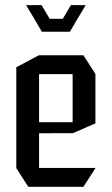

<svg xmlns="http://www.w3.org/2000/svg" viewBox="-20 -722 433 742"><path d="M89.4 0 43 -72V-73H348.7V-72L302.4 0ZM43 -73V-462L130 -508.3H131V-73ZM131 -207V-249.7H260.7V-207.3ZM131 -435.4V-508.3H302.4L348.7 -436.4V-435.4ZM260.7 -207.3V-435.4H348.7V-245.3L261.7 -207.3ZM222.7 -649.3 254 -702.1H310.6V-701.1L279.4 -649.3ZM112.6 -649.3 81.4 -700.8V-702.1H140.8L172 -649.3ZM141.7 -599.4 112.6 -649.3H279.4L250.2 -599.4Z"/></svg>

Font: Foldit Thin
Style: Regular
Weight: 100
Designer: Sophia Tai
Foundry: Sophia Tai
Version: Version 1.003